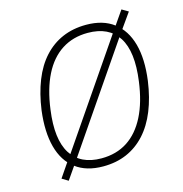

<svg xmlns="http://www.w3.org/2000/svg" viewBox="-113 -845 932 980"><g transform="rotate(-15 353.0 -354.5)"><path d="M320 8Q231 8 174.5 -35Q118 -78 96.5 -158Q75 -238 89 -350Q101 -436 128 -504Q155 -572 197.5 -618.5Q240 -665 296 -689Q352 -713 421 -713Q510 -713 566.5 -670Q623 -627 645 -547.5Q667 -468 652 -355Q640 -269 612.5 -201Q585 -133 542.5 -86.5Q500 -40 444.5 -16Q389 8 320 8ZM322 -34Q401 -34 459.5 -72Q518 -110 555.5 -184Q593 -258 607 -364Q628 -517 579 -594Q530 -671 418 -671Q340 -671 281 -633Q222 -595 185 -521.5Q148 -448 134 -342Q113 -189 162 -111.5Q211 -34 322 -34ZM130 33 97 13 153 -69 171 -93 546 -641 562 -664 616 -742 650 -722 592 -640 575 -616 200 -68 184 -45Z"/></g></svg>

Font: Nunito Sans 10pt SemiCondensed ExtraLight
Style: Italic
Weight: 250
Width: 4
Italic angle: -9°
Designer: Vernon Adams
Foundry: Vernon Adams
Version: Version 3.101;gftools[0.9.27]